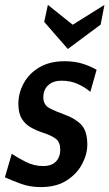

<svg xmlns="http://www.w3.org/2000/svg" viewBox="-35 -754 446 784"><path d="M131.5 10Q87.5 10 50.5 -3.5Q13.5 -17 -15 -30L13 -126Q37.5 -109.5 70.8 -92.8Q104 -76 141 -76Q176 -76 193.5 -94.5Q211 -113 211 -142.5Q211 -173 193.5 -186.8Q176 -200.5 143.5 -211Q114 -220.5 90.8 -233.8Q67.5 -247 53.8 -269.5Q40 -292 40 -330Q40 -374 61.8 -414Q83.5 -454 125.8 -479Q168 -504 229 -504Q272 -504 305 -493Q338 -482 359.5 -469L334 -379Q311.5 -398 282.2 -411.2Q253 -424.5 216.5 -424.5Q182 -424.5 162 -406.2Q142 -388 142 -357Q142 -326 166 -313Q190 -300 227.5 -286.5Q271.5 -271 296.5 -245Q321.5 -219 321.5 -163.5Q321.5 -124 300.2 -84Q279 -44 237 -17Q195 10 131.5 10ZM242 -554 145.5 -664.5 160.5 -734 262 -653 391.5 -734 376 -653.5Z"/></svg>

Font: Cabin Condensed SemiBold
Style: Italic
Weight: 600
Width: 3
Italic angle: -10°
Designer: Pablo Impallari
Foundry: Pablo Impallari. http://www.impallari.com Igino Marini. http://www.ikern.com
Version: Version 3.001; ttfautohint (v1.8.3)